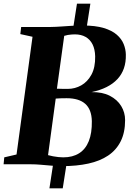

<svg xmlns="http://www.w3.org/2000/svg" viewBox="-32 -889 724 1039"><path d="M305 10Q276.5 10 247 7.5Q217.5 5 189 2.5Q160.5 0 134 0H-12.5L-9 -37.5L57.5 -53L144 -690L78 -704.5L82.5 -743H240.5Q271 -743.5 298 -745.5Q325 -747.5 353.5 -749.2Q382 -751 416 -751Q484 -751 529 -737.5Q574 -724 600 -701.2Q626 -678.5 637.2 -650.5Q648.5 -622.5 649 -593.5Q651 -512 603.5 -461Q556 -410 463 -390.5Q521.5 -391.5 562 -370.8Q602.5 -350 623.8 -315.2Q645 -280.5 645 -239Q645 -172 621.2 -124.5Q597.5 -77 553.2 -47.2Q509 -17.5 446.2 -3.8Q383.5 10 305 10ZM335 -408Q373.5 -408 407.5 -427Q441.5 -446 462.8 -485Q484 -524 483 -584Q482 -622.5 468.8 -649Q455.5 -675.5 431.2 -689.2Q407 -703 373 -703Q364.5 -703 354.8 -702.2Q345 -701.5 335 -699.8Q325 -698 315.5 -695L276 -409Q291 -408.5 305 -408.2Q319 -408 335 -408ZM310.5 -37.5Q361 -37.5 396 -59.5Q431 -81.5 448.5 -125.2Q466 -169 465 -233.5Q463.5 -297 429.2 -327.2Q395 -357.5 328.5 -357.5Q309 -357.5 296 -357Q283 -356.5 269.5 -355.5L228 -49.5Q241 -46 255.2 -43.2Q269.5 -40.5 284 -39Q298.5 -37.5 310.5 -37.5ZM235.5 130 258 -17H330.5L307.5 130ZM362 -724.5 384.5 -869H457L434.5 -724.5Z"/></svg>

Font: Merriweather 72pt Black
Style: Italic
Weight: 900
Italic angle: -7.8°
Version: Version 2.101